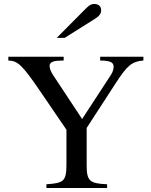

<svg xmlns="http://www.w3.org/2000/svg" viewBox="-20 -948 762 968"><path d="M266 -757H306L460 -854C481 -867 490 -880 490 -896C490 -916 477 -928 455 -928C440 -928 431 -923 413 -905ZM703 -662H485V-643C537 -642 552 -634 553 -612C553 -601 549 -585 539 -570L394 -348L248 -569C237 -585 230 -603 230 -616C230 -632 245 -641 277 -642L301 -643V-662H22V-643C70 -641 92 -621 184 -486L315 -294V-123C315 -34 303 -25 214 -19V0H520V-19C436 -23 417 -33 417 -111V-303L565 -531C621 -617 644 -638 703 -643Z"/></svg>

Font: XITS Math
Style: Regular
Weight: 400
Designer: MicroPress Inc., with final additions and corrections provided by Coen Hoffman, Elsevier (retired)
Version: Version 1.108